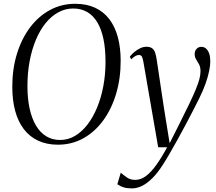

<svg xmlns="http://www.w3.org/2000/svg" viewBox="-20 -772 1169 1039"><path d="M293.5 11Q233 11 186.8 -10.5Q140.5 -32 109.2 -72.8Q78 -113.5 62.2 -171.5Q46.5 -229.5 46.5 -302.5Q46.5 -399.5 71.8 -481.2Q97 -563 142.8 -623.8Q188.5 -684.5 250.8 -718Q313 -751.5 387 -751.5Q448.5 -751.5 494.8 -730Q541 -708.5 571.8 -668Q602.5 -627.5 617.8 -570.5Q633 -513.5 633 -442.5Q633 -346.5 608.2 -264Q583.5 -181.5 538.2 -119.8Q493 -58 430.8 -23.5Q368.5 11 293.5 11ZM305.5 -14.5Q348 -14.5 385.5 -36.5Q423 -58.5 453.2 -97.8Q483.5 -137 505.5 -190.2Q527.5 -243.5 539.2 -306.2Q551 -369 551 -437Q551 -507.5 539.8 -561.2Q528.5 -615 506.2 -651.8Q484 -688.5 451.5 -707.2Q419 -726 376 -726Q333.5 -726 295.8 -705.5Q258 -685 227.2 -647.2Q196.5 -609.5 174.5 -557.2Q152.5 -505 140.5 -441.5Q128.5 -378 128.5 -306.5Q128.5 -237.5 140.5 -183.5Q152.5 -129.5 175.2 -91.8Q198 -54 230.8 -34.2Q263.5 -14.5 305.5 -14.5ZM756.5 -434Q753 -456 748 -465.2Q743 -474.5 732 -474.5Q721.5 -474.5 711.2 -468Q701 -461.5 690 -451L682.5 -465.5Q692.5 -478.5 707.2 -490.8Q722 -503 738.8 -511Q755.5 -519 772 -519Q792.5 -519 803.5 -510.5Q814.5 -502 819.5 -487Q824.5 -472 827.5 -452.5Q834 -410 840.2 -367.8Q846.5 -325.5 852.8 -283.2Q859 -241 865.5 -198.8Q872 -156.5 879 -114L898 3L942 -84Q979 -157.5 1003 -207.5Q1027 -257.5 1040.5 -290.8Q1054 -324 1059.5 -346.2Q1065 -368.5 1065 -386Q1065 -409.5 1057 -424Q1049 -438.5 1041.2 -450.8Q1033.5 -463 1033.5 -480Q1033.5 -496.5 1043.8 -507.5Q1054 -518.5 1069.5 -518.5Q1084.5 -518.5 1095.2 -509Q1106 -499.5 1112 -482Q1118 -464.5 1118 -440Q1118 -419 1112 -388.8Q1106 -358.5 1092.8 -320.5Q1079.5 -282.5 1056.5 -236.5Q1043.5 -210 1025.2 -174.8Q1007 -139.5 986 -99.8Q965 -60 942.8 -20Q920.5 20 899.5 56.5Q878.5 93 860 121.5Q833 163.5 805.2 191.5Q777.5 219.5 749.5 233.5Q721.5 247.5 694.5 247.5Q668.5 247.5 650.5 242.2Q632.5 237 615 225L633.5 162.5Q647 174.5 666.2 188Q685.5 201.5 711.5 201.5Q742 201.5 770 180.5Q798 159.5 826.2 120Q854.5 80.5 884.5 25H836Z"/></svg>

Font: Merriweather 144pt Light
Style: Italic
Weight: 300
Italic angle: -7.8°
Version: Version 2.101